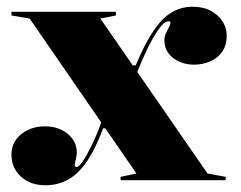

<svg xmlns="http://www.w3.org/2000/svg" viewBox="-20 -535 714 570"><path d="M338 0V-10L385 -20L68 -480L14 -489V-500H324V-489L278 -480L596 -20L650 -10V0ZM114 15Q85 15 62.5 3.5Q40 -8 27 -28.5Q14 -49 14 -74Q14 -102 28 -121Q42 -140 64.5 -150Q87 -160 113 -160Q133 -160 150 -154.5Q167 -149 180 -138.5Q193 -128 200.5 -114Q208 -100 208 -83Q208 -76 206.5 -68.5Q205 -61 203.5 -55.5Q202 -50 202 -46Q202 -39 207 -39Q214 -39 226 -56.5Q238 -74 253 -105Q268 -136 282 -176L297 -154H286Q265 -97 240.5 -59.5Q216 -22 185 -3.5Q154 15 114 15ZM556 -343Q532 -343 512 -352Q492 -361 480 -377Q468 -393 468 -415Q468 -426 472.5 -436Q477 -446 481.5 -454Q486 -462 486 -466Q486 -472 481 -472Q468 -472 451.5 -449Q435 -426 418 -391Q401 -356 387 -320L373 -341H383Q410 -406 436 -444Q462 -482 490 -498.5Q518 -515 552 -515Q584 -515 606.5 -502.5Q629 -490 641 -471Q653 -452 653 -430Q653 -400 639.5 -381Q626 -362 603.5 -352.5Q581 -343 556 -343Z"/></svg>

Font: Kalnia SemiBold
Style: Regular
Weight: 600
Designer: Frida Medrano
Foundry: Frida Medrano
Version: Version 1.105